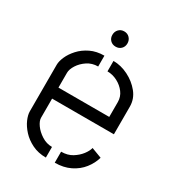

<svg xmlns="http://www.w3.org/2000/svg" viewBox="-163 -763 785 861"><g transform="rotate(30 229.5 -333.0)"><path d="M228 -587Q211 -587 200 -598Q189 -609 189 -626Q189 -643 200 -654.5Q211 -666 228 -666Q245 -666 256 -654.5Q267 -643 267 -626Q267 -609 256 -598Q245 -587 228 -587ZM206 0Q166 0 134.5 -15.5Q103 -31 82 -54Q61 -77 50.5 -101Q40 -125 40 -144V-385Q40 -403 50.5 -427Q61 -451 82 -474Q103 -497 134 -512Q165 -527 205 -527V-471Q174 -471 150 -455Q126 -439 112 -417Q98 -395 98 -377V-300H361V-377Q361 -404 345 -425.5Q329 -447 304 -460Q279 -473 252 -473V-527Q291 -527 329 -508Q367 -489 392.5 -457.5Q418 -426 418 -386V-243H98V-144Q98 -128 112.5 -107.5Q127 -87 152 -71Q177 -55 206 -55ZM252 0V-57Q285 -57 308.5 -71.5Q332 -86 347 -105.5Q362 -125 366 -142L419 -122Q410 -90 388 -62Q366 -34 331.5 -17Q297 0 252 0Z"/></g></svg>

Font: Stick No Bills Light
Style: Regular
Weight: 300
Version: Version 2.000